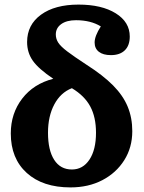

<svg xmlns="http://www.w3.org/2000/svg" viewBox="-20 -802 628 836"><path d="M287 14Q166 14 96.5 -49Q27 -112 27 -221Q27 -308 76.5 -372.5Q126 -437 212 -459Q148 -502 123 -537.5Q98 -573 98 -619Q98 -694 158.5 -738Q219 -782 322 -782Q423 -782 484 -744Q545 -706 545 -643Q545 -604 523.5 -583Q502 -562 463 -562Q429 -562 410.5 -576.5Q392 -591 392 -617Q392 -645 419 -687Q375 -714 311 -714Q270 -714 246.5 -697Q223 -680 223 -652Q223 -633 233.5 -616.5Q244 -600 273 -578Q302 -556 357 -520Q429 -474 472.5 -430Q516 -386 536 -337.5Q556 -289 556 -231Q556 -160 521 -104.5Q486 -49 425.5 -17.5Q365 14 287 14ZM293 -64Q341 -64 369.5 -107Q398 -150 398 -224Q398 -292 373 -338.5Q348 -385 293 -418Q244 -399 216.5 -347.5Q189 -296 189 -224Q189 -148 216 -106Q243 -64 293 -64Z"/></svg>

Font: Literata
Style: Bold
Weight: 700
Designer: Latin by Veronika Burian and Jose Scaglione. Greek by Irene Vlachou. Cyrillic by Vera Evstafieva.
Foundry: TypeTogether
Version: Version 3.103; ttfautohint (v1.8.4.7-5d5b);gftools[0.9.29]